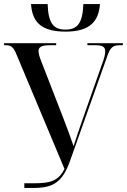

<svg xmlns="http://www.w3.org/2000/svg" viewBox="-20 -927 626 947"><path d="M303 -771C425 -771 467 -823 473 -907H391C388 -812 361 -781 303 -781C244 -781 218 -812 215 -907H133C139 -822 179 -771 303 -771ZM100 0H147C247 0 290 -33 326 -135L508 -647C523 -692 536 -704 570 -704H586V-714H411V-704H447C485 -704 499 -697 499 -673C499 -659 493 -636 484 -613L387 -337C371 -292 357 -250 343 -206C327 -252 312 -294 292 -345L183 -626C175 -646 170 -663 170 -675C170 -695 185 -704 227 -704H257V-714H0V-704H8C38 -704 48 -692 64 -652L298 -94C268 -33 226 -23 146 -23H100Z"/></svg>

Font: Noto Serif Display Condensed Medium
Style: Regular
Weight: 500
Width: 3
Designer: Monotype Design Team
Foundry: Monotype Imaging Inc.
Version: Version 2.009